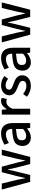

<svg xmlns="http://www.w3.org/2000/svg" viewBox="1530 -2134 617 3718"><g transform="rotate(-90 1839.0 -275.5)"><path d="M176 0H309L376 -271C391 -323 400 -374 411 -431H416C428 -374 438 -324 451 -272L521 0H659L801 -550H693L622 -252C610 -199 601 -148 590 -96H586C573 -148 562 -199 549 -252L470 -550H363L286 -252C273 -200 262 -148 250 -96H246C235 -148 227 -199 216 -252L143 -550H27Z M1033 13C1101 13 1157 -17 1208 -60H1211L1221 0H1315V-331C1315 -480 1252 -564 1115 -564C1027 -564 952 -532 895 -496L929 -412C976 -443 1035 -470 1095 -470C1176 -470 1200 -415 1200 -350C1087 -342 1004 -333 948 -302C891 -267 871 -207 871 -146C871 -49 938 13 1033 13ZM1068 -78C1019 -78 982 -98 982 -154C982 -177 978 -203 1007 -230C1042 -262 1094 -262 1200 -275V-139C1155 -98 1116 -78 1068 -78Z M1478 0H1592V-343C1627 -430 1681 -461 1726 -461C1749 -461 1762 -459 1781 -452L1802 -552C1785 -560 1767 -564 1740 -564C1680 -564 1623 -523 1584 -451H1581L1572 -550H1478Z M2031 13C2167 13 2240 -62 2240 -154C2240 -258 2155 -292 2078 -321C2018 -343 1961 -361 1961 -408C1961 -447 1989 -476 2049 -476C2096 -476 2133 -456 2172 -428L2226 -499C2181 -534 2123 -564 2047 -564C1926 -564 1852 -495 1852 -403C1852 -309 1937 -272 2009 -243C2069 -219 2131 -199 2131 -148C2131 -105 2102 -74 2034 -74C1974 -74 1927 -98 1878 -137L1824 -63C1877 -19 1955 13 2031 13Z M2491 13C2559 13 2615 -17 2666 -60H2669L2679 0H2773V-331C2773 -480 2710 -564 2573 -564C2485 -564 2410 -532 2353 -496L2387 -412C2434 -443 2493 -470 2553 -470C2634 -470 2658 -415 2658 -350C2545 -342 2462 -333 2406 -302C2349 -267 2329 -207 2329 -146C2329 -49 2396 13 2491 13ZM2526 -78C2477 -78 2440 -98 2440 -154C2440 -177 2436 -203 2465 -230C2500 -262 2552 -262 2658 -275V-139C2613 -98 2574 -78 2526 -78Z M3026 0H3159L3226 -271C3241 -323 3250 -374 3261 -431H3266C3278 -374 3288 -324 3301 -272L3371 0H3509L3651 -550H3543L3472 -252C3460 -199 3451 -148 3440 -96H3436C3423 -148 3412 -199 3399 -252L3320 -550H3213L3136 -252C3123 -200 3112 -148 3100 -96H3096C3085 -148 3077 -199 3066 -252L2993 -550H2877Z"/></g></svg>

Font: Spoqa Han Sans Neo Medium
Style: Regular
Weight: 500
Designer: [Spoqa Han Sans Neo] Dong-huui Kim  Younghwa Kang  Yujin Lee  [Noto Sans] Ryoko NISHIZUKA  (kana & ideographs); Paul D. 
Foundry: Spoqa (http://www.spoqa-han-sans.com)
Version: Version 1.000